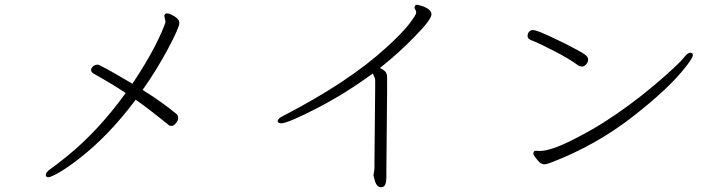

<svg xmlns="http://www.w3.org/2000/svg" viewBox="-20 -734 3040 805"><path d="M674 -643 669 -667Q669 -669 671 -673Q674 -678 680.5 -678Q687 -678 700 -672Q732 -656 732 -637.5Q732 -619 685 -530.5Q638 -442 578 -357Q663 -304 721 -255Q727 -249 727 -239Q727 -229 717.5 -217.5Q708 -206 699.5 -206Q691 -206 687 -210Q602 -279 549 -316Q437 -166 312 -69Q260 -29 226.5 -10Q193 9 182.5 9Q172 9 172 -1.5Q172 -12 191 -25Q210 -38 260 -78Q393 -186 507 -344Q452 -381 373 -425Q362 -432 362 -440.5Q362 -449 370.5 -456Q379 -463 389.5 -463Q400 -463 535 -383Q614 -500 658 -600Q674 -638 674 -643Z M1159 -217Q1147 -217 1144 -225Q1144 -237 1167 -248Q1442 -390 1600 -535Q1666 -595 1695.5 -633.5Q1725 -672 1725 -680.5Q1725 -689 1721.5 -693.5Q1718 -698 1718 -703Q1718 -714 1730 -714Q1731 -714 1746 -710Q1789 -696 1789 -674Q1789 -652 1720 -582Q1656 -515 1573 -449Q1593 -439 1598 -430.5Q1603 -422 1603 -408V-354L1600 -26V9Q1600 46 1584 50L1578 51Q1557 51 1550 17Q1547 5 1546 3V0L1550 -27V-60L1553 -367V-398Q1553 -404 1549.5 -411.5Q1546 -419 1543 -426Q1429 -342 1307.5 -279.5Q1186 -217 1159 -217Z M2401 -462Q2369 -486 2304.5 -519.5Q2240 -553 2206 -566Q2192 -572 2192 -583Q2192 -594 2198.5 -601Q2205 -608 2214 -608Q2223 -608 2244 -600Q2272 -589 2352 -550Q2414 -518 2430 -507Q2446 -496 2446 -484.5Q2446 -473 2437.5 -464Q2429 -455 2420 -455Q2411 -455 2401 -462ZM2227 -102 2242 -101Q2286 -101 2367.5 -141Q2449 -181 2510 -220Q2619 -289 2721.5 -375.5Q2824 -462 2851 -497Q2864 -513 2874.5 -513Q2885 -513 2885 -502.5Q2885 -492 2856 -455Q2787 -365 2633 -245Q2479 -125 2292 -53Q2271 -45 2262 -45Q2253 -45 2241 -54Q2216 -83 2216 -89Q2216 -102 2227 -102Z"/></svg>

Font: LXGW WenKai Light
Style: Regular
Weight: 300
Designer: LXGW / Fontworks Inc.
Foundry: LXGW / Fontworks Inc.
Version: Version 1.501; October 10, 2024